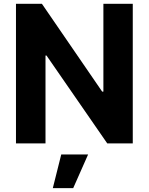

<svg xmlns="http://www.w3.org/2000/svg" viewBox="-20 -747 775 1000"><path d="M63.2 0V-727.3H198.2L512.1 -269.9H518.5V-727.3H671.5V0H538.7L222.3 -457.7H217V0ZM255 233 299 57.5H438.9L361.2 233Z"/></svg>

Font: Cannonade
Style: Bold
Weight: 700
Designer: Rasmus Andersson
Foundry: rsms
Version: Version 3.012;git-f93a4a705